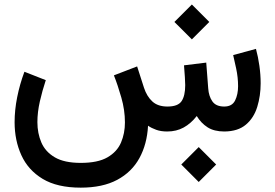

<svg xmlns="http://www.w3.org/2000/svg" viewBox="-20 -589 1232 860"><path d="M870.1 69.8 948.2 147.9 870.1 226.1 792 147.9ZM839.4 -568.8 917.5 -490.7 839.4 -412.6 761.2 -490.7ZM729 0Q700.7 0 679.7 -7.6Q658.7 -15.1 643.1 -25.9Q638.7 56.6 604.5 119.1Q570.3 181.6 504.9 216.6Q439.5 251.5 341.8 251.5Q236.3 251.5 171.1 212.2Q106 172.9 75.7 106.2Q45.4 39.6 45.4 -41.5Q45.4 -95.7 56.9 -153.6Q68.4 -211.4 89.4 -267.6L185.1 -230Q169.4 -182.6 158.4 -134.3Q147.5 -85.9 147.5 -42Q147.5 7.8 165.3 49.3Q183.1 90.8 225.6 115.7Q268.1 140.6 341.8 140.6Q418.5 140.6 461.4 115.7Q504.4 90.8 522 49.6Q539.6 8.3 539.6 -40.5Q539.6 -96.2 523.4 -152.3Q507.3 -208.5 490.2 -251.5L594.2 -291.5L625 -195.8Q637.7 -157.2 662.4 -134.5Q687 -111.8 730 -111.8Q776.9 -111.8 793.2 -135.7Q809.6 -159.7 809.6 -207.5Q809.6 -219.2 808.1 -243.2Q806.6 -267.1 804.2 -296.4L903.8 -308.6L912.6 -193.4Q915 -158.2 931.2 -135Q947.3 -111.8 984.4 -111.8Q1019.5 -111.8 1033 -138.9Q1046.4 -166 1046.4 -203.1Q1046.4 -242.2 1037.8 -282.2Q1029.3 -322.3 1024.4 -342.3L1126.5 -370.1Q1136.2 -334.5 1141.8 -294.7Q1147.5 -254.9 1147.5 -215.8Q1147.5 -159.7 1132.3 -110.4Q1117.2 -61 1081.5 -30.8Q1045.9 -0.5 984.9 0Q939 0 909.7 -18.8Q880.4 -37.6 861.3 -69.3Q835 -35.6 802.5 -17.8Q770 0 729 0Z"/></svg>

Font: Vazirmatn FD Medium
Style: Regular
Weight: 500
Designer: Saber Rastikerdar
Foundry: Saber Rastikerdar
Version: Version 33.003